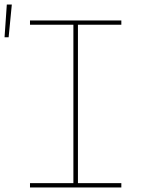

<svg xmlns="http://www.w3.org/2000/svg" viewBox="-33 -825 653 845"><path d="M99 0V-19H290V-716H99V-735H501V-716H310V-19H501V0ZM-13 -661 -3 -805H19L5 -661Z"/></svg>

Font: Iosevka HT Thin Extended
Style: Regular
Weight: 100
Width: 7
Monospace: yes
Designer: Belleve Invis
Foundry: Belleve Invis
Version: Version 32.3.0; ttfautohint (v1.8.4)